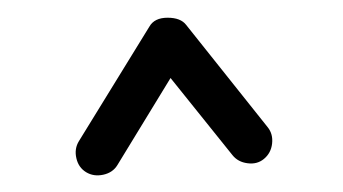

<svg xmlns="http://www.w3.org/2000/svg" viewBox="-20 -747 395 221"><path d="M79.1 -548.8Q70.3 -554.2 67.9 -564.9Q65.4 -575.7 70.8 -584.5L151.9 -716.3Q157.7 -726.6 172.9 -726.6Q188 -726.6 194.3 -718.3L288.1 -600.6Q294.4 -592.8 293.2 -581.8Q292 -570.8 283.7 -564Q275.9 -557.6 264.9 -559.1Q253.9 -560.5 247.6 -568.4L176.3 -657.2L115.2 -557.1Q109.9 -548.3 98.9 -545.9Q87.9 -543.5 79.1 -548.8Z"/></svg>

Font: Mikhak Medium
Style: Regular
Weight: 500
Designer: Amin Abedi
Version: Version 3.3